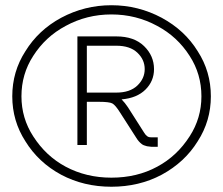

<svg xmlns="http://www.w3.org/2000/svg" viewBox="-20 -709 852 734"><path d="M424.8 -355Q476.6 -355 504.9 -381.8Q533.2 -408.7 533.2 -444.8Q533.2 -481 505.1 -507.6Q477.1 -534.2 424.8 -534.2H312V-355ZM558.1 -147.9Q553.7 -147.9 542 -149.9Q527.8 -153.3 522 -158.2Q509.8 -167.5 501 -182.1L439 -278.8Q420.9 -307.6 409.2 -313.7Q397.5 -319.8 357.9 -319.8H312V-154.8H275.9V-569.8H424.8Q492.7 -569.8 530.8 -532.7Q568.8 -495.6 568.8 -444.8Q568.8 -398.9 536.1 -366.5Q503.4 -334 444.8 -329.1Q457.5 -316.4 469.2 -298.8L530.8 -202.1Q537.1 -191.9 543 -188L548.8 -185.1Q552.7 -184.1 558.1 -184.1H583V-147.9ZM750 -340.8Q750 -425.8 705.1 -495.1Q658.2 -568.8 581.1 -609.9Q500.5 -653.8 405.8 -653.8Q311.5 -653.8 231 -609.9Q153.8 -568.8 106.9 -495.1Q62 -425.8 62 -340.8Q62 -257.3 106.9 -188Q155.3 -112.3 231 -71.8Q309.6 -29.8 405.8 -29.8Q503.9 -29.8 581.1 -71.8Q656.7 -112.3 705.1 -188Q750 -257.3 750 -340.8ZM735.8 -168.9Q686.5 -88.9 598.1 -41Q511.7 4.9 405.8 4.9Q300.3 4.9 213.9 -41Q127 -87.9 77.1 -168.9Q26.9 -246.6 26.9 -340.8Q26.9 -435.5 77.1 -513.2Q127 -594.2 213.9 -641.1Q303.7 -689 405.8 -689Q508.3 -689 598.1 -641.1Q686.5 -593.3 735.8 -513.2Q786.1 -435.5 786.1 -340.8Q786.1 -246.6 735.8 -168.9Z"/></svg>

Font: RawengulkSans
Style: Regular
Weight: 500
Designer: gluk (gluksza@wp.pl)
Foundry: gluk (gluksza@wp.pl)
Version: Version 0.94